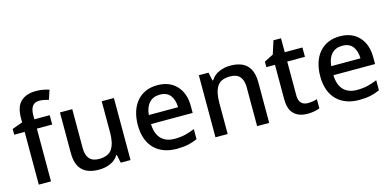

<svg xmlns="http://www.w3.org/2000/svg" viewBox="-71 -1183 3285 1611"><g transform="rotate(-15 1571.5 -377.5)"><path d="M346.2 -539.1H212.9V-574.2C212.9 -644 239.3 -679.2 292 -679.2C322.8 -679.2 350.1 -671.4 373 -665L399.9 -746.1C373 -755.4 333.5 -765.1 287.1 -765.1C230.5 -765.1 186.5 -750.5 154.8 -721.7C123 -692.9 106.9 -644 106.9 -575.2V-541L16.1 -507.8V-458H106.9V0H212.9V-458H346.2Z M797.9 -539.1V-266.1C797.9 -205.1 787.1 -158.7 766.1 -126C744.6 -93.3 706.1 -77.1 650.9 -77.1C578.1 -77.1 542 -118.7 542 -202.1V-539.1H435.1V-186C435.1 -49.8 503.4 9.8 629.9 9.8C664.1 9.8 696.3 3.4 727.1 -9.8C757.8 -22.5 781.7 -43 798.8 -70.8H803.7L818.8 0H903.8V-539.1Z M1281.7 -548.8C1136.7 -548.8 1038.6 -445.8 1038.6 -265.1C1038.6 -83.5 1147 9.8 1303.7 9.8C1341.8 9.8 1374.5 6.8 1401.9 1C1429.2 -4.9 1456.5 -13.7 1483.9 -25.9V-113.8C1455.1 -101.6 1427.2 -92.3 1400.4 -85.9C1373.5 -79.6 1342.3 -76.2 1307.6 -76.2C1208 -76.2 1150.4 -136.2 1147.9 -247.1H1509.8V-305.2C1509.8 -380.4 1489.3 -439.9 1448.7 -483.4C1408.2 -526.9 1352.5 -548.8 1281.7 -548.8ZM1281.7 -466.8C1323.2 -466.8 1353.5 -453.6 1373.5 -427.7C1393.1 -401.4 1403.3 -367.2 1403.8 -325.2H1149.9C1157.7 -415.5 1205.6 -466.8 1281.7 -466.8Z M1914.6 -548.8C1880.9 -548.8 1848.6 -542 1818.4 -528.8C1787.6 -515.6 1763.7 -494.6 1746.6 -466.8H1740.7L1725.6 -539.1H1641.6V0H1747.6V-272C1747.6 -333 1757.8 -380.4 1778.8 -413.1C1799.3 -445.8 1837.4 -461.9 1892.6 -461.9C1966.3 -461.9 2003.4 -419.9 2003.4 -335.9V0H2108.4V-351.1C2108.4 -489.7 2040 -548.8 1914.6 -548.8Z M2465.3 -76.2C2418.9 -76.2 2387.7 -103.5 2387.7 -162.1V-458H2541.5V-539.1H2387.7V-660.2H2322.3L2285.6 -545.9L2206.5 -505.9V-458H2281.2V-160.2C2281.2 -116.2 2288.6 -82 2303.2 -57.1C2332 -7.8 2383.8 9.8 2442.4 9.8C2481.4 9.8 2522.5 1.5 2546.4 -8.8V-88.9C2524.9 -81.1 2493.2 -76.2 2465.3 -76.2Z M2866.2 -548.8C2721.2 -548.8 2623 -445.8 2623 -265.1C2623 -83.5 2731.4 9.8 2888.2 9.8C2926.3 9.8 2959 6.8 2986.3 1C3013.7 -4.9 3041 -13.7 3068.4 -25.9V-113.8C3039.6 -101.6 3011.7 -92.3 2984.9 -85.9C2958 -79.6 2926.8 -76.2 2892.1 -76.2C2792.5 -76.2 2734.9 -136.2 2732.4 -247.1H3094.2V-305.2C3094.2 -380.4 3073.7 -439.9 3033.2 -483.4C2992.7 -526.9 2937 -548.8 2866.2 -548.8ZM2866.2 -466.8C2907.7 -466.8 2938 -453.6 2958 -427.7C2977.5 -401.4 2987.8 -367.2 2988.3 -325.2H2734.4C2742.2 -415.5 2790 -466.8 2866.2 -466.8Z"/></g></svg>

Font: Noto Reveo Sans
Style: Regular
Weight: 500
Designer: Monotype Design Team
Foundry: Monotype Imaging Inc.
Version: Version 2.007